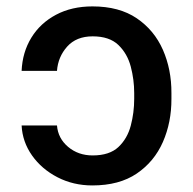

<svg xmlns="http://www.w3.org/2000/svg" viewBox="-20 -558 591 588"><path d="M46.2 -173.7H154.5Q157.7 -134.2 188.7 -108.1Q219.8 -82 263.8 -82Q315.3 -82 342.7 -107.8Q370 -133.5 380.5 -173.3Q391 -213.1 391 -255.3V-273.1Q391 -313.9 380.5 -353.9Q370 -393.8 342.5 -420.3Q315 -446.7 263.8 -446.7Q213.8 -446.7 185.7 -415.3Q157.7 -383.9 154.5 -340.9H46.2Q48.7 -398.1 76 -442.6Q103.3 -487.2 151.5 -512.8Q199.6 -538.4 263.1 -538.4Q345.2 -538.4 398.8 -502Q452.4 -465.6 478.9 -405.4Q505.3 -345.2 505 -273.1V-255.3Q505.3 -183.6 478.9 -123.2Q452.4 -62.9 398.8 -26.5Q345.2 9.9 262.8 9.9Q204.5 9.9 156.1 -15.1Q107.6 -40.1 78.1 -81.9Q48.7 -123.6 46.2 -173.7Z"/></svg>

Font: Inter UI Medium
Style: Regular
Weight: 500
Designer: Rasmus Andersson
Foundry: rsms
Version: 3.2;8d6f07862